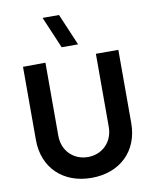

<svg xmlns="http://www.w3.org/2000/svg" viewBox="-105 -1069 936 1162"><g transform="rotate(-10 363.0 -487.5)"><path d="M422 -795 339 -990H238L321 -795ZM363 15C537 15 656 -97 656 -270V-720H518V-271C518 -178 451 -113 363 -113C277 -113 208 -176 208 -271V-720L70 -719V-270C70 -97 189 15 363 15Z"/></g></svg>

Font: Manrope ExtraBold
Style: Regular
Weight: 800
Designer: Mikhail Sharanda
Foundry: Mikhail Sharanda
Version: Version 4.505